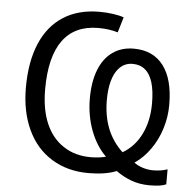

<svg xmlns="http://www.w3.org/2000/svg" viewBox="-54 -779 876 873"><g transform="rotate(5 384.5 -342.0)"><path d="M506.3 -10.7Q456.5 9.8 377.9 9.8Q282.2 9.8 210 -34.9Q137.7 -79.6 99.6 -162.1Q61.5 -244.1 61.5 -352.5Q61.5 -470.7 96.9 -554.2Q132.3 -637.7 200.4 -681.4Q268.6 -725.1 364.7 -725.1Q397.5 -725.1 427 -720.9Q456.5 -716.8 476.6 -709.5L455.6 -639.2Q416 -651.4 366.7 -651.4Q258.8 -651.4 204.1 -576.2Q149.4 -501 149.4 -353Q149.4 -261.2 177.2 -196.8Q205.1 -132.3 257.8 -98.1Q310.1 -63 383.3 -63Q400.9 -63 420.7 -65.4Q440.4 -67.9 451.7 -71.3Q406.7 -115.2 381.1 -183.3Q355.5 -251.5 355.5 -329.1Q355.5 -405.8 377 -460.2Q398.4 -514.6 439 -543.2Q479.5 -571.8 535.2 -571.8Q623.5 -571.8 670.7 -509.8Q717.8 -447.8 717.8 -331.1Q717.8 -275.9 701.4 -223.1Q685.1 -170.4 654.5 -127Q624 -83.5 583 -55.7Q601.1 -42.5 624 -35.4Q647 -28.3 669.9 -28.3Q706.5 -28.3 735.8 -38.6V29.8Q713.4 41 660.2 41Q615.2 41 577.6 27.3Q540 13.7 506.3 -10.7ZM639.2 -330.6Q639.2 -445.8 592.8 -483.4Q570.3 -502.4 535.6 -502.4Q498 -502.4 472.2 -473.1Q453.1 -451.2 443.1 -414.8Q433.1 -378.4 433.1 -329.1Q433.1 -256.3 455.8 -199Q478.5 -141.6 524.9 -98.1Q580.1 -130.4 609.6 -190.9Q639.2 -251.5 639.2 -330.6Z"/></g></svg>

Font: Viking Open Sans
Style: Regular
Weight: 400
Foundry: Ascender Corporation
Version: Version 2.001